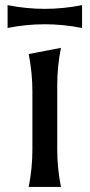

<svg xmlns="http://www.w3.org/2000/svg" viewBox="-20 -735 352 755"><path d="M9.8 -714.8Q83 -700.2 156.2 -700.2Q228.5 -700.2 302.7 -714.8V-625Q229 -639.6 156.2 -639.6Q83 -639.6 9.8 -625ZM92.8 0Q107.4 -73.2 107.4 -146.5V-376Q107.4 -449.2 92.8 -522.5L219.7 -546.9Q205.1 -473.6 205.1 -400.4V-146.5Q205.1 -73.2 219.7 0Z"/></svg>

Font: Classica
Style: Book
Weight: 400
Version: Version 1.001